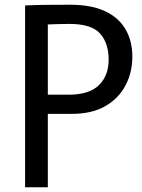

<svg xmlns="http://www.w3.org/2000/svg" viewBox="-20 -791 600 811"><path d="M86 0V-768Q130 -770 175.5 -770.5Q221 -771 277 -771Q364 -771 422 -744.5Q480 -718 509.5 -668.5Q539 -619 539 -552Q539 -485 510 -430Q481 -375 424.5 -342.5Q368 -310 283 -310H133V-391H270Q357 -391 398 -431.5Q439 -472 439 -539Q439 -609 402.5 -649.5Q366 -690 273 -690Q248 -690 217.5 -689Q187 -688 163 -687L182 -705V0Z"/></svg>

Font: Yaldevi Medium
Style: Regular
Weight: 500
Designer: Sol Matas, Rajitha Manaperi, Kosala Senevirathne
Foundry: Mooniak
Version: Version 1.100